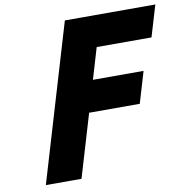

<svg xmlns="http://www.w3.org/2000/svg" viewBox="-89 -911 973 997"><g transform="rotate(-10 397.5 -412.5)"><path d="M795.2 -825H318.2L72.5 0H260.5L359.1 -331H626.1L675.2 -496H408.2L457 -660H746Z"/></g></svg>

Font: Hussar
Style: BdOblThree
Weight: 700
Foundry: Cannot Into Space Fonts
Version: Version 2.00